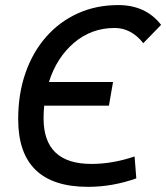

<svg xmlns="http://www.w3.org/2000/svg" viewBox="-20 -723 652 753"><path d="M325.2 9.8Q51.3 9.8 51.3 -255.4Q51.3 -354.5 79.8 -436.5Q108.4 -518.6 160.6 -578.1Q212.9 -637.7 284.9 -670.4Q356.9 -703.1 443.8 -703.1Q551.8 -703.1 611.8 -625.5L542 -553.7Q494.6 -613.3 429.7 -613.3Q338.4 -613.3 270.3 -555.2Q202.1 -497.1 171.9 -401.4H423.3L407.2 -308.6H153.3Q150.9 -284.2 150.9 -258.8Q150.9 -80.1 338.4 -80.1Q421.4 -80.1 507.8 -109.4L514.6 -23.4Q420.9 9.8 325.2 9.8Z"/></svg>

Font: Cascadia Code NF
Style: Italic
Weight: 400
Italic angle: -10°
Monospace: yes
Designer: Aaron Bell
Foundry: Saja Typeworks
Version: Version 2404.023; ttfautohint (v1.8.4)